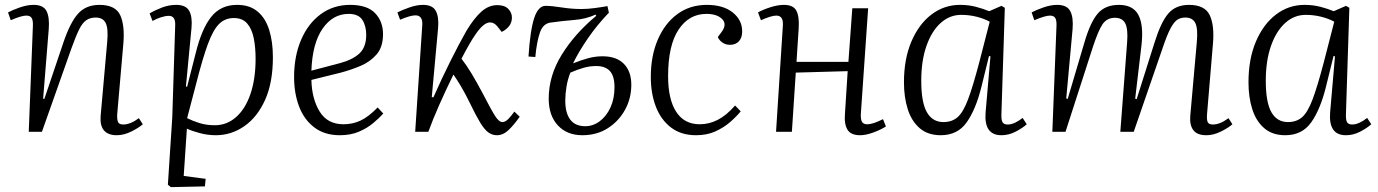

<svg xmlns="http://www.w3.org/2000/svg" viewBox="-20 -541 5655 788"><path d="M566 -31Q549 -16 518.5 -1Q488 14 459 14Q424 14 407 -5.5Q390 -25 393 -65L420 -369Q425 -425 413.5 -447Q402 -469 373 -469Q350 -469 334 -458Q318 -447 304.5 -419.5Q291 -392 273 -342L152 0H98L115 -435Q116 -457 110 -467Q104 -477 88 -477Q68 -477 24 -458L13 -490Q29 -499 60 -510Q91 -521 118 -521Q158 -521 171 -495.5Q184 -470 180 -421L157 -136L162 -135L240 -366Q268 -449 300.5 -485Q333 -521 388 -521Q454 -521 473.5 -478.5Q493 -436 486 -359L461 -72Q460 -50 464.5 -40Q469 -30 486 -30Q515 -30 550 -56Z M699 -436Q701 -476 673 -476Q659 -476 640.5 -470Q622 -464 606 -455L594 -486Q618 -500 646 -510.5Q674 -521 703 -521Q743 -521 756.5 -496.5Q770 -472 766 -427L743 -186L748 -185L784 -326Q808 -423 847 -472Q886 -521 953 -521Q1005 -521 1037.5 -493.5Q1070 -466 1085 -417.5Q1100 -369 1100 -306Q1100 -202 1068 -131Q1036 -60 982.5 -23Q929 14 866 14Q832 14 799 5Q766 -4 747 -13L734 181L824 193L821 224L681 227L669 217L687 -59ZM940 -467Q904 -467 879.5 -443Q855 -419 833.5 -361Q812 -303 786 -201L748 -56Q770 -45 798.5 -36Q827 -27 862 -27Q911 -27 949 -60.5Q987 -94 1008 -155.5Q1029 -217 1029 -300Q1029 -346 1021.5 -384Q1014 -422 994.5 -444.5Q975 -467 940 -467Z M1417 -521Q1487 -521 1519.5 -487Q1552 -453 1552 -401Q1552 -348 1525.5 -317.5Q1499 -287 1459.5 -270.5Q1420 -254 1379 -243L1258 -213Q1260 -135 1292 -83Q1324 -31 1390 -31Q1427 -31 1459.5 -46Q1492 -61 1530 -100L1553 -75Q1537 -57 1512 -36Q1487 -15 1453 -0.5Q1419 14 1375 14Q1312 14 1270 -18Q1228 -50 1207.5 -104Q1187 -158 1187 -225Q1187 -310 1215.5 -377Q1244 -444 1296 -482.5Q1348 -521 1417 -521ZM1483 -398Q1483 -435 1467 -459.5Q1451 -484 1411 -484Q1346 -484 1304 -423.5Q1262 -363 1258 -251L1372 -281Q1426 -295 1454.5 -321Q1483 -347 1483 -398Z M1752 -142H1759Q1792 -217 1828.5 -290Q1865 -363 1894 -414Q1926 -467 1956 -493.5Q1986 -520 2021 -520Q2051 -520 2066 -504.5Q2081 -489 2081 -469Q2081 -449 2069.5 -434Q2058 -419 2039 -410L2021 -433Q2008 -449 1991 -449Q1965 -449 1931 -399Q1921 -385 1906 -359Q1891 -333 1874 -300Q1895 -273 1915.5 -239Q1936 -205 1962 -156Q1996 -90 2012 -65Q2028 -40 2042 -40Q2054 -40 2066.5 -53Q2079 -66 2091 -83L2113 -62Q2090 -29 2067.5 -7.5Q2045 14 2019 14Q2001 14 1985 3Q1969 -8 1951 -37.5Q1933 -67 1907 -121Q1889 -158 1872 -186.5Q1855 -215 1841 -235Q1810 -172 1783 -111Q1756 -50 1738 0H1684L1713 -437Q1716 -478 1685 -478Q1664 -478 1622 -460L1611 -490Q1628 -499 1659 -510Q1690 -521 1716 -521Q1755 -521 1768.5 -496.5Q1782 -472 1778 -426Z M2332 -281Q2367 -295 2395.5 -302.5Q2424 -310 2453 -310Q2510 -310 2540.5 -279Q2571 -248 2571 -193Q2571 -137 2545 -90Q2519 -43 2474 -14.5Q2429 14 2370 14Q2307 14 2269.5 -26.5Q2232 -67 2232 -136Q2232 -230 2285.5 -316.5Q2339 -403 2427 -476L2424 -481Q2386 -463 2336 -459Q2286 -455 2245 -449Q2210 -447 2196.5 -409Q2183 -371 2177 -307L2149 -309Q2156 -417 2172.5 -467Q2189 -517 2219 -517Q2244 -517 2285 -510.5Q2326 -504 2367 -504Q2392 -504 2422 -508Q2452 -512 2473 -516L2479 -489Q2430 -438 2392 -382.5Q2354 -327 2332 -281ZM2321 -243Q2310 -216 2305 -185.5Q2300 -155 2300 -128Q2300 -77 2320.5 -50Q2341 -23 2382 -23Q2414 -23 2441.5 -43.5Q2469 -64 2485.5 -100Q2502 -136 2502 -183Q2502 -229 2483 -249.5Q2464 -270 2427 -270Q2401 -270 2376 -263Q2351 -256 2321 -243Z M2881 -521Q2948 -521 2987 -490Q3026 -459 3026 -412Q3026 -386 3012.5 -371.5Q2999 -357 2976 -357Q2959 -357 2945.5 -366Q2932 -375 2926 -389L2941 -409Q2965 -441 2944 -462.5Q2923 -484 2879 -484Q2808 -484 2765 -419.5Q2722 -355 2722 -228Q2722 -134 2755 -82.5Q2788 -31 2852 -31Q2890 -31 2925.5 -49Q2961 -67 2997 -108L3020 -84Q3002 -62 2976 -39.5Q2950 -17 2915.5 -1.5Q2881 14 2837 14Q2775 14 2733.5 -18Q2692 -50 2671.5 -104Q2651 -158 2651 -225Q2651 -312 2680 -379Q2709 -446 2760.5 -483.5Q2812 -521 2881 -521Z M3459 -249 3246 -243 3230 0H3165L3193 -436Q3196 -477 3166 -477Q3146 -477 3103 -458L3091 -490Q3110 -501 3141 -511Q3172 -521 3197 -521Q3236 -521 3248.5 -497Q3261 -473 3258 -426Q3256 -392 3253.5 -357Q3251 -322 3249 -287H3462L3478 -507H3543L3513 -73Q3512 -52 3517.5 -41.5Q3523 -31 3539 -31Q3552 -31 3568 -36.5Q3584 -42 3604 -52L3616 -22Q3596 -9 3565 2.5Q3534 14 3510 14Q3472 14 3458 -9Q3444 -32 3448 -77Z M4090 -74Q4089 -49 4094.5 -39.5Q4100 -30 4116 -30Q4130 -30 4146 -37.5Q4162 -45 4177 -57L4194 -31Q4176 -15 4148 -0.5Q4120 14 4090 14Q4018 14 4025 -79L4045 -310L4039 -311L4008 -185Q3985 -92 3947.5 -39Q3910 14 3841 14Q3788 14 3754.5 -15Q3721 -44 3705.5 -93Q3690 -142 3690 -203Q3690 -299 3720.5 -370.5Q3751 -442 3803 -481.5Q3855 -521 3920 -521Q3955 -521 3985.5 -513Q4016 -505 4040 -495L4090 -517L4104 -509ZM3852 -40Q3887 -40 3910 -60Q3933 -80 3953 -133Q3973 -186 3999 -285L4042 -452Q4018 -465 3987.5 -472.5Q3957 -480 3925 -480Q3878 -480 3841 -447Q3804 -414 3782.5 -353Q3761 -292 3761 -209Q3761 -121 3784 -80.5Q3807 -40 3852 -40Z M4606 -369Q4610 -423 4598 -445.5Q4586 -468 4556 -468Q4523 -468 4505 -441.5Q4487 -415 4464 -344L4353 0H4299L4316 -435Q4317 -457 4311 -467Q4305 -477 4289 -477Q4270 -477 4225 -458L4214 -490Q4230 -499 4261 -510Q4292 -521 4319 -521Q4359 -521 4372.5 -495.5Q4386 -470 4382 -421L4356 -137L4362 -135L4431 -368Q4455 -450 4485.5 -485.5Q4516 -521 4572 -521Q4630 -521 4652 -480Q4674 -439 4665 -357L4639 -136L4645 -134L4718 -365Q4744 -449 4774.5 -485Q4805 -521 4860 -521Q4925 -521 4945 -478.5Q4965 -436 4958 -360L4934 -74Q4932 -50 4936.5 -40Q4941 -30 4958 -30Q4987 -30 5022 -56L5038 -31Q5021 -16 4990.5 -1Q4960 14 4931 14Q4893 14 4877.5 -7Q4862 -28 4865 -65L4892 -369Q4897 -425 4885.5 -447Q4874 -469 4845 -469Q4826 -469 4812 -460Q4798 -451 4783.5 -423.5Q4769 -396 4751 -342L4633 0H4578Z M5504 -74Q5503 -49 5508.5 -39.5Q5514 -30 5530 -30Q5544 -30 5560 -37.5Q5576 -45 5591 -57L5608 -31Q5590 -15 5562 -0.5Q5534 14 5504 14Q5432 14 5439 -79L5459 -310L5453 -311L5422 -185Q5399 -92 5361.5 -39Q5324 14 5255 14Q5202 14 5168.5 -15Q5135 -44 5119.5 -93Q5104 -142 5104 -203Q5104 -299 5134.5 -370.5Q5165 -442 5217 -481.5Q5269 -521 5334 -521Q5369 -521 5399.5 -513Q5430 -505 5454 -495L5504 -517L5518 -509ZM5266 -40Q5301 -40 5324 -60Q5347 -80 5367 -133Q5387 -186 5413 -285L5456 -452Q5432 -465 5401.5 -472.5Q5371 -480 5339 -480Q5292 -480 5255 -447Q5218 -414 5196.5 -353Q5175 -292 5175 -209Q5175 -121 5198 -80.5Q5221 -40 5266 -40Z"/></svg>

Font: Literata 36pt Light
Style: Italic
Weight: 300
Italic angle: -2°
Designer: Latin by Veronika Burian and Jose Scaglione. Greek by Irene Vlachou. Cyrillic by Vera Evstafieva
Foundry: TypeTogether
Version: Version 3.002